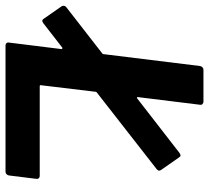

<svg xmlns="http://www.w3.org/2000/svg" viewBox="-62 -690 740 679"><g transform="rotate(90 307.5 -350.0)"><path d="M273 -121H590Q595 -121 598 -117.5Q601 -114 600 -109L588 -12Q587 -7 583.5 -3.5Q580 0 575 0H128Q123 0 120 -3.5Q117 -7 118 -12L141 -197Q141 -200 139 -201Q137 -202 135 -200L50 -134Q44 -130 42 -130Q37 -130 34 -135L-10 -198Q-12 -200 -12 -205Q-12 -211 -7 -215L155 -341Q159 -343 159 -347L201 -688Q202 -693 205.5 -696.5Q209 -700 214 -700H327Q332 -700 335.5 -696.5Q339 -693 338 -688L311 -469Q310 -466 312 -465Q314 -464 316 -466L508 -615Q514 -619 517 -619Q521 -619 524 -614L568 -551Q571 -547 571 -543Q571 -539 565 -534L296 -324Q292 -322 292 -318L269 -126Q267 -121 273 -121Z"/></g></svg>

Font: Barlow
Style: Bold Italic
Weight: 700
Italic angle: -7°
Designer: Jeremy Tribby
Foundry: Tribby Type
Version: Version 1.422